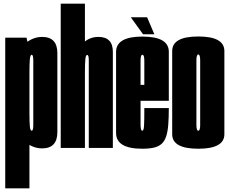

<svg xmlns="http://www.w3.org/2000/svg" viewBox="-20 -805 1251 1045"><path d="M8.5 220V-600H124.5L140.2 -525V220ZM209 2.6Q160.6 2.6 118.2 -31.6Q75.8 -65.8 75.8 -147L140.2 -196.8Q140.2 -141 142.4 -117.2Q144.6 -93.5 152.5 -93.5Q161.2 -93.5 161.2 -124Q161.2 -154.5 161.2 -301Q161.2 -444.4 161.2 -475.6Q161.2 -506.9 152.5 -506.9Q144.6 -506.9 142.4 -482.4Q140.2 -457.9 140.2 -405.1L75.8 -453.4Q75.8 -534.6 118.2 -569.4Q160.6 -604.1 209 -604.1Q292.2 -604.1 292.2 -515.9Q292.2 -427.8 292.2 -301Q292.2 -174.5 292.2 -85.9Q292.2 2.6 209 2.6Z M310.5 0V-785H442.2V0ZM463.2 0V-344.1Q463.2 -450 463.2 -478.1Q463.2 -506.1 454.5 -506.1Q446.6 -506.1 444.4 -481.6Q442.2 -457.1 442.2 -410.4L377.8 -417.4Q377.8 -502.8 416.8 -553.4Q455.9 -604.1 515.5 -604.1Q594.2 -604.1 594.2 -523.2Q594.2 -442.2 594.2 -344.4V0Z M754.4 4.5Q611.8 4.5 611.8 -81.2Q611.8 -167 611.8 -298.8Q611.8 -439.1 611.8 -522.5Q611.8 -605.9 755.2 -605.9Q898.8 -605.9 898.8 -523.1Q898.8 -440.4 898.8 -302.5Q898.8 -278 898.8 -256.2H733.5V-343.1H774L765.5 -331.2Q765.5 -442.4 765.5 -474.8Q765.5 -507.1 755.2 -507.1Q745 -507.1 745 -474.8Q745 -442.4 745 -302.8Q745 -165.2 745 -129.4Q745 -93.5 754.4 -93.5ZM754.4 -93.5Q758.4 -93.5 760.6 -99.7Q762.9 -105.9 763.9 -120.1Q764.9 -134.2 765.2 -158.1Q765.5 -182 765.5 -216.9H898.8Q898.8 -164.4 895.8 -126.6Q892.9 -88.9 884.6 -63.4Q876.4 -38 860.6 -23.1Q844.8 -8.1 818.7 -1.8Q792.6 4.5 754.4 4.5L747.2 -40.2ZM758.6 -618.5 691.9 -711H780.6L820.1 -618.5Z M1059.2 4.5Q917.2 4.5 917.2 -74.5Q917.2 -153.5 917.2 -300.7Q917.2 -447.9 917.2 -527.1Q917.2 -606.4 1059.2 -606.4Q1201.2 -606.4 1201.2 -527.1Q1201.2 -447.9 1201.2 -300.7Q1201.2 -153.5 1201.2 -74.5Q1201.2 4.5 1059.2 4.5ZM1059.2 -93.5Q1069.5 -93.5 1069.5 -124.6Q1069.5 -155.8 1069.5 -300.7Q1069.5 -445.6 1069.5 -477Q1069.5 -508.4 1059.2 -508.4Q1049 -508.4 1049 -477Q1049 -445.6 1049 -300.7Q1049 -155.8 1049 -124.6Q1049 -93.5 1059.2 -93.5Z"/></svg>

Font: Anybody UltraCondensed Thin
Style: Regular
Weight: 100
Width: 1
Designer: Tyler Finck
Foundry: Etcetera Type Company
Version: Version 1.110